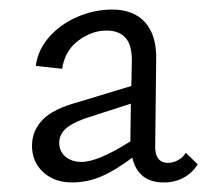

<svg xmlns="http://www.w3.org/2000/svg" viewBox="-20 -685 446 402"><path d="M257 -355Q223 -329 193 -316Q163 -303 131 -303Q94 -303 70.5 -324.5Q47 -346 47 -380Q47 -411 69 -434Q91 -457 143 -471L255 -505L256 -554Q257 -589 243.5 -605Q230 -621 203 -621Q172 -621 144 -600Q116 -579 110 -541L55 -547Q59 -580 82.5 -607Q106 -634 141.5 -649.5Q177 -665 215 -665Q260 -665 284 -638Q308 -611 307 -561L305 -383Q303 -344 332 -344Q342 -344 352.5 -349.5Q363 -355 369 -365L394 -341Q383 -323 364.5 -313Q346 -303 323 -303Q269 -303 257 -355ZM151 -346Q185 -346 253 -389V-393L254 -468L158 -437Q128 -426 116 -414Q104 -402 104 -386Q104 -368 117 -357Q130 -346 151 -346Z"/></svg>

Font: LXGW Bright GB
Style: Regular
Weight: 400
Designer: Christian Thalmann (Catharsis Fonts)
Foundry: LXGW / Christian Thalmann (Catharsis Fonts) / Fontworks Inc.
Version: Version 5.510